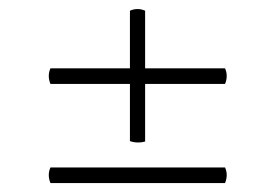

<svg xmlns="http://www.w3.org/2000/svg" viewBox="-20 -531 617 430"><path d="M271 -343V-215C282 -211 295 -211 305 -214V-343H484C489 -355 489 -367 484 -378H305V-507C294 -512 282 -512 271 -507V-378H93C88 -367 88 -355 93 -343ZM93 -156C88 -145 88 -133 93 -121H484C489 -133 489 -145 484 -156Z"/></svg>

Font: Arima Koshi ExtraLight
Style: Regular
Weight: 275
Designer: Joana Correia and Natanael Gama
Foundry: NDISCOVER
Version: Version 1.019;PS 001.019;hotconv 1.0.88;makeotf.lib2.5.64775